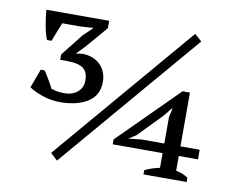

<svg xmlns="http://www.w3.org/2000/svg" viewBox="-78 -814 1147 925"><g transform="rotate(10 495.5 -351.5)"><path d="M805 -710 840 -679 255 7 221 -25ZM750 -294 760 -337H757L722 -294L611 -180L575 -157L638 -164H750ZM888 0H677V-21Q694 -29 712 -35Q730 -41 750 -45V-117H506V-141L793 -427H829V-164H923V-117H829V-45Q843 -42 857 -37Q871 -32 888 -21ZM232 -319Q257 -319 274 -326Q291 -333 302 -344Q313 -355 318 -368.5Q323 -382 323 -395Q323 -438 299 -456Q275 -474 219 -474H186V-500L272 -609L316 -651V-653L254 -649H165L129 -557H107Q101 -570 96 -589.5Q91 -609 87.5 -630Q84 -651 81.5 -670Q79 -689 79 -700H386V-664L295 -558L256 -518V-517L287 -521Q311 -521 332.5 -513.5Q354 -506 370.5 -491.5Q387 -477 397 -455Q407 -433 407 -404Q407 -339 355.5 -306Q304 -273 220 -273Q179 -273 136.5 -286.5Q94 -300 68 -319L102 -411H120Q125 -406 131 -396Q137 -386 144 -374.5Q151 -363 157.5 -351Q164 -339 169 -329Q178 -326 193 -322.5Q208 -319 232 -319Z"/></g></svg>

Font: PTSerif
Style: Regular
Weight: 400
Designer: A.Korolkova, O.Umpeleva, V.Yefimov
Foundry: ParaType Ltd
Version: Version 1.000W OFL; ttfautohint (v1.2) -l 8 -r 50 -G 200 -x 